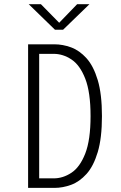

<svg xmlns="http://www.w3.org/2000/svg" viewBox="-20 -916 590 936"><path d="M117 0V-700H245Q286 -700 326.8 -685Q367.5 -670 401.8 -632Q436 -594 456.5 -525.5Q477 -457 477 -350Q477 -243 456.5 -174.5Q436 -106 401.8 -68Q367.5 -30 326.8 -15Q286 0 245 0ZM171 -46.5H241.5Q287 -46.5 328.2 -73.8Q369.5 -101 395.5 -167.2Q421.5 -233.5 421.5 -350Q421.5 -466.5 395.5 -532.8Q369.5 -599 328.2 -626.2Q287 -653.5 241.5 -653.5H171ZM120 -895.5H179.5L268.5 -805L356 -895.5H416L287.5 -771H248Z"/></svg>

Font: Trispace SemiCondensed ExtraLight
Style: Regular
Weight: 200
Width: 4
Designer: Tyler Finck
Foundry: Etcetera Type Company
Version: Version 1.210; ttfautohint (v1.8.3)